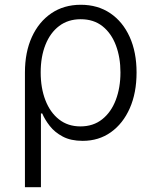

<svg xmlns="http://www.w3.org/2000/svg" viewBox="-20 -573 642 797"><path d="M83.5 204.1V-272Q83.5 -356.4 112.3 -419.4Q141.1 -482.4 193.1 -517.8Q245.1 -553.2 315.4 -553.2Q385.7 -553.2 437.7 -518.1Q489.7 -482.9 518.3 -419.7Q546.9 -356.4 546.9 -272Q546.9 -187.5 518.8 -123.8Q490.7 -60.1 440.4 -24.2Q390.1 11.7 323.2 11.7Q273.9 11.7 240.5 -6.1Q207 -23.9 186.5 -50.3Q166 -76.7 155.3 -102.1H149.9V204.1ZM314 -48.3Q367.2 -48.3 404.3 -77.9Q441.4 -107.4 460.7 -158.2Q480 -209 480 -272.5Q480 -334.5 461.2 -384.5Q442.4 -434.6 405.8 -463.9Q369.1 -493.2 314.9 -493.2Q262.7 -493.2 225.6 -465.1Q188.5 -437 168.7 -387.2Q148.9 -337.4 148.9 -272.5Q148.9 -207.5 168.5 -157Q188 -106.4 224.9 -77.4Q261.7 -48.3 314 -48.3Z"/></svg>

Font: Inter Light
Style: Regular
Weight: 300
Designer: Rasmus Andersson
Foundry: rsms
Version: Version 4.000;git-a52131595